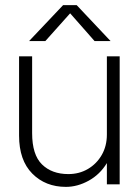

<svg xmlns="http://www.w3.org/2000/svg" viewBox="-20 -720 542 750"><path d="M226.5 -700H279.5L412 -559.5H349.5L254 -668L157 -559.5H93.5ZM105.5 -200Q105.5 -115.5 144 -77.8Q182.5 -40 247 -40Q289.5 -40 323.5 -60Q357.5 -80 377.5 -114.8Q397.5 -149.5 397.5 -194.5V-500H447.5V0H397.5V-83Q370.5 -38.5 326.5 -14.2Q282.5 10 237.5 10Q157.5 10 106 -42Q54.5 -94 54.5 -190.5V-500H105.5Z"/></svg>

Font: Overused Grotesk Light
Style: Regular
Weight: 300
Version: Version 0.004